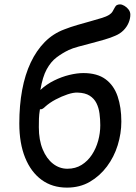

<svg xmlns="http://www.w3.org/2000/svg" viewBox="-20 -845 621 875"><path d="M285 10Q218 10 169.5 -25.5Q121 -61 94.5 -126.5Q68 -192 68 -282Q68 -365 81 -435Q94 -505 120 -560Q146 -615 184 -653.5Q222 -692 273 -711Q301 -722 332 -731Q363 -740 392 -748Q421 -756 443.5 -763Q466 -770 477 -777Q488 -784 493.5 -793.5Q499 -803 502 -809Q507 -819 513 -822Q519 -825 527 -825Q536 -825 547 -818.5Q558 -812 566 -801.5Q574 -791 574 -778Q574 -760 566 -741Q558 -722 542.5 -706.5Q527 -691 505 -682Q485 -673 456 -664.5Q427 -656 396 -648Q365 -640 337.5 -632.5Q310 -625 293 -617Q264 -603 238 -583.5Q212 -564 193 -529.5Q174 -495 164 -435Q192 -461 226.5 -478Q261 -495 296 -503.5Q331 -512 360 -512Q423 -512 461 -484Q499 -456 516 -406Q533 -356 533 -291Q533 -237 516.5 -183.5Q500 -130 467.5 -86.5Q435 -43 389.5 -16.5Q344 10 285 10ZM287 -76Q324 -76 352 -93.5Q380 -111 399 -140Q418 -169 427.5 -204Q437 -239 437 -274Q437 -301 433.5 -327.5Q430 -354 419.5 -375Q409 -396 388.5 -409Q368 -422 334 -423Q315 -424 288 -415Q261 -406 233.5 -391.5Q206 -377 185 -358Q179 -352 173.5 -349Q168 -346 162 -347Q158 -323 157.5 -304Q157 -285 157 -265Q157 -207 174.5 -164.5Q192 -122 221.5 -99Q251 -76 287 -76Z"/></svg>

Font: Playpen Sans
Style: Regular
Weight: 400
Designer: Laura Meseguer, Veronika Burian, José Scaglione, Kostas Bartsokas, Vera Evstafieva, Tom Grace, Yorlmar Campos
Foundry: TypeTogether
Version: Version 2.000